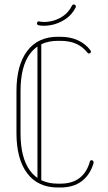

<svg xmlns="http://www.w3.org/2000/svg" viewBox="-20 -827 480 851"><path d="M378 -110Q378 -113 380.5 -115Q383 -117 387 -117Q390 -117 392.5 -113.5Q395 -110 395 -107Q395 -106 395 -106Q395 -106 395 -105Q380 -53 343 -24.5Q306 4 248 4H236Q148 4 100.5 -59Q53 -122 53 -237V-423Q53 -538 100.5 -601Q148 -664 236 -664H248Q290 -664 324 -649Q358 -634 381 -604Q383 -600 383 -598Q383 -594 380.5 -592Q378 -590 374 -590Q370 -590 368 -593Q347 -620 317.5 -633Q288 -646 248 -646H236Q156 -646 113.5 -589.5Q71 -533 71 -423V-237Q71 -127 113.5 -70Q156 -13 236 -13H248Q300 -13 332.5 -38Q365 -63 378 -110ZM146 -634Q146 -637 148 -639.5Q150 -642 154 -642Q158 -642 160.5 -639.5Q163 -637 163 -634V-26Q163 -23 160.5 -20.5Q158 -18 154 -18Q150 -18 148 -20.5Q146 -23 146 -26ZM299 -802Q301 -805 303.5 -806.5Q306 -808 309 -807Q313 -806 315 -803Q317 -800 316 -796Q316 -796 316 -795.5Q316 -795 316 -795Q299 -761 269 -741.5Q239 -722 207 -716Q175 -710 151 -715Q147 -716 145 -719Q143 -722 144 -725Q145 -729 147.5 -731Q150 -733 154 -732Q176 -727 204.5 -732.5Q233 -738 258.5 -755Q284 -772 299 -802Z"/></svg>

Font: Libertine-Super Thin
Style: Regular
Weight: 100
Designer: Bastien Sozeau
Foundry: NBR — Bastien Sozeau
Version: Version 2.003;gftools[0.9.33]